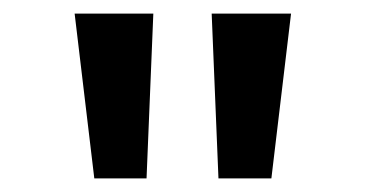

<svg xmlns="http://www.w3.org/2000/svg" viewBox="-20 -775 540 283"><path d="M90 -755H206L196 -512H119ZM292 -755H409L380 -512H302Z"/></svg>

Font: D2Coding
Style: Bold
Weight: 700
Monospace: yes
Designer: Yong-Rak Park; Jeong-Hwan Yoon; Sang-Min Lee;
Foundry: NHN Corporation
Version: Version 1.3.2; Build 20180524